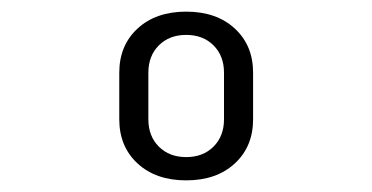

<svg xmlns="http://www.w3.org/2000/svg" viewBox="-20 -755 640 330"><path d="M300 -445Q248 -445 216.5 -474Q185 -503 185 -550V-630Q185 -677 216.5 -706Q248 -735 300 -735Q352 -735 383.5 -706Q415 -677 415 -630V-550Q415 -503 383.5 -474Q352 -445 300 -445ZM300 -485Q329 -485 347 -503Q365 -521 365 -550V-630Q365 -659 347 -677Q329 -695 300 -695Q271 -695 253 -677Q235 -659 235 -630V-550Q235 -521 253 -503Q271 -485 300 -485Z"/></svg>

Font: JetBrains Mono NL
Style: Regular
Weight: 400
Monospace: yes
Designer: Philipp Nurullin, Konstantin Bulenkov
Foundry: JetBrains
Version: Version 2.305; ttfautohint (v1.8.4.7-5d5b)